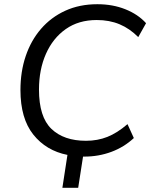

<svg xmlns="http://www.w3.org/2000/svg" viewBox="-20 -734 713 911"><path d="M276 157 300 1Q199 -19 138 -95.5Q77 -172 77 -307Q77 -394 102 -468Q127 -542 174.5 -597Q222 -652 289.5 -683Q357 -714 442 -714Q515 -714 575 -690Q635 -666 673 -624L636 -558Q595 -599 547 -619Q499 -639 439 -639Q353 -639 292 -596Q231 -553 198 -478.5Q165 -404 165 -309Q165 -179 224 -122.5Q283 -66 388 -66Q443 -66 489.5 -84.5Q536 -103 585 -145L615 -79Q569 -36 508.5 -13.5Q448 9 381 9Q377 9 374 9L351 157Z"/></svg>

Font: Nunito Sans
Style: Italic
Weight: 400
Italic angle: -9°
Designer: Vernon Adams
Foundry: Vernon Adams
Version: Version 3.006; ttfautohint (v1.8.3)